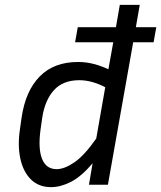

<svg xmlns="http://www.w3.org/2000/svg" viewBox="-20 -760 663 790"><path d="M346 0 361 -88Q314 -33 271.5 -11.5Q229 10 190 10Q140 10 108 -21Q76 -52 64 -106Q52 -160 62 -228L69 -277Q85 -386 143.5 -445.5Q202 -505 301 -505Q334 -505 365 -497Q396 -489 426 -475L446 -586H289L300 -648H457L473 -740H555L539 -648H623L612 -586H528L424 0ZM147 -228Q136 -149 153 -106.5Q170 -64 213 -64Q245 -64 286 -92Q327 -120 376 -190L413 -401Q358 -430 306 -430Q239 -430 202 -389Q165 -348 154 -277Z"/></svg>

Font: Inria Sans
Style: Italic
Weight: 400
Italic angle: -10°
Designer: Black Foundry Team
Foundry: Black Foundry
Version: Version 1.2; ttfautohint (v1.8.3)